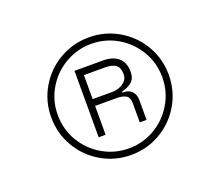

<svg xmlns="http://www.w3.org/2000/svg" viewBox="-79 -827 728 635"><g transform="rotate(-20 285.0 -509.0)"><path d="M371.6 -464.4V-394H347.7V-460Q347.7 -482.4 335.2 -489Q322.8 -495.6 305.2 -495.6H227.5V-394H203.1V-627.9H303.2Q338.4 -627.9 357.4 -611.1Q376.5 -594.2 376.5 -562Q376.5 -536.6 361.8 -525.4Q347.2 -514.2 327.6 -509.3V-505.9H332.5Q349.6 -505.9 360.6 -494.4Q371.6 -482.9 371.6 -464.4ZM352.1 -562Q352.1 -585 339.8 -594.5Q327.6 -604 300.8 -604H227.5V-519.5H297.9Q309.1 -519.5 321.8 -524.2Q334.5 -528.8 343.3 -538.3Q352.1 -547.9 352.1 -562ZM285.2 -715.8Q341.3 -715.8 388.7 -688.2Q436 -660.6 463.9 -613.3Q491.7 -565.9 491.7 -509.3Q491.7 -452.6 463.9 -405Q436 -357.4 388.7 -329.8Q341.3 -302.2 285.2 -302.2Q229 -302.2 181.4 -329.8Q133.8 -357.4 106 -405Q78.1 -452.6 78.1 -509.3Q78.1 -565.9 106 -613.3Q133.8 -660.6 181.4 -688.2Q229 -715.8 285.2 -715.8ZM285.2 -325.2Q335 -325.2 377 -349.9Q418.9 -374.5 443.8 -416.7Q468.8 -459 468.8 -509.3Q468.8 -559.6 443.8 -601.6Q418.9 -643.6 377 -668.2Q335 -692.9 285.2 -692.9Q235.4 -692.9 193.1 -668.2Q150.9 -643.6 126 -601.6Q101.1 -559.6 101.1 -509.3Q101.1 -459 126 -416.7Q150.9 -374.5 193.1 -349.9Q235.4 -325.2 285.2 -325.2Z"/></g></svg>

Font: Wand UI Pro
Style: Regular
Weight: 400
Designer: Andreas Faust
Version: Version 1.003;FEAKit 1.0